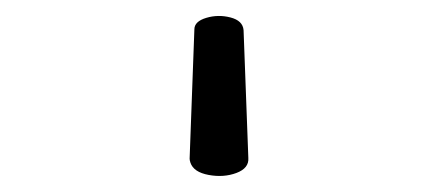

<svg xmlns="http://www.w3.org/2000/svg" viewBox="-20 53 540 242"><path d="M293 252Q294 265 278 271Q262 277 243 273.5Q224 270 220 258Q219 255 219 253L225 90Q225 80 240 75.5Q255 71 270.5 75Q286 79 287 91Z"/></svg>

Font: Moon Stars Kai HW
Style: Regular
Weight: 400
Designer: GuiWonder
Version: Version 1.101